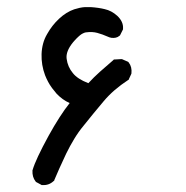

<svg xmlns="http://www.w3.org/2000/svg" viewBox="-20 -360 540 557"><path d="M99.1 175.8 86.4 168.9 84.5 168 83 166Q78.1 159.7 75.9 151.9Q73.7 144 74.2 135.3V133.8L74.7 132.8Q83.5 102.5 121.1 33.7Q153.8 -25.4 182.1 -61Q161.1 -70.3 144 -88.4Q137.2 -96.2 130.9 -104.7Q124.5 -113.3 119.6 -122.6Q114.7 -131.8 110.8 -141.6Q99.6 -171.4 100.6 -203.1Q101.1 -218.8 105 -233.4Q108.9 -248 116.7 -261.2Q130.9 -286.6 151.4 -305.7Q172.4 -325.2 195.3 -333Q203.1 -335.4 210.9 -337.2Q218.8 -338.9 226.8 -339.4Q234.9 -339.8 242.7 -339.4Q266.1 -337.9 283.7 -333.5Q303.7 -329.1 320.3 -314Q338.4 -296.9 336.9 -276.9V-274.9L335.9 -272.9L329.1 -259.3L328.1 -257.3L326.2 -255.9Q321.8 -252 315.7 -250.7Q309.6 -249.5 303.7 -250.2Q297.9 -251 292 -253.9Q277.8 -260.3 262.2 -264.6Q247.6 -268.6 229.5 -266.1Q228 -266.1 226.6 -265.6Q225.1 -265.1 223.4 -264.4Q221.7 -263.7 219.7 -262.7Q217.8 -261.7 215.6 -260.3Q213.4 -258.8 211.4 -257.1Q209.5 -255.4 207 -253.2Q204.6 -251 202.1 -248.5Q199.7 -246.1 197.3 -243.4Q194.8 -240.7 191.9 -237.3Q170.4 -210.9 173.3 -189.5Q176.3 -166 191.4 -147.9Q204.6 -130.9 236.3 -118.7Q252.4 -136.2 270 -151.9Q289.6 -169.4 308.1 -185.1L310.5 -187.5H314L331.5 -188.5H334L335.9 -187.5L349.6 -181.6L351.6 -180.7L353.5 -178.7Q358.4 -172.4 360.4 -164.3Q362.3 -156.2 361.3 -147L360.8 -145.5L360.4 -144.5L354.5 -131.8L353.5 -128.9L351.1 -127.4Q309.1 -100.1 280.8 -66.4Q251.5 -31.7 222.7 4.4Q208 22 195.6 42.5Q183.1 63 171.9 85.9Q149.4 133.8 137.7 162.1L137.2 164.1L135.3 165.5Q121.6 178.2 103 176.8H100.6Z"/></svg>

Font: NaikaiFont
Style: Bold
Weight: 700
Version: Version 1.89